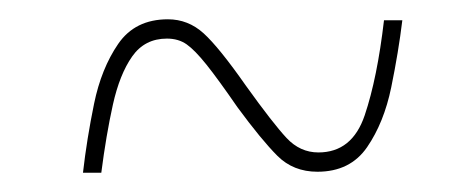

<svg xmlns="http://www.w3.org/2000/svg" viewBox="-20 -456 465 199"><path d="M66 -277Q70 -312 77.5 -348.5Q85 -385 102.5 -410.5Q120 -436 154 -436Q175 -436 191 -421.5Q207 -407 235 -367Q263 -328 277 -313Q291 -298 310 -298Q345 -298 358 -336.5Q371 -375 378 -435H397Q393 -402 385.5 -365.5Q378 -329 360.5 -303.5Q343 -278 309 -278Q284 -278 267.5 -294.5Q251 -311 226 -345Q206 -374 194 -389Q182 -404 173.5 -410Q165 -416 153 -416Q130 -416 117 -397.5Q104 -379 97 -347.5Q90 -316 85 -277Z"/></svg>

Font: Noto Serif Display ExtraCondensed Thin
Style: Italic
Weight: 100
Width: 2
Italic angle: -12°
Designer: Monotype Design Team
Foundry: Monotype Imaging Inc.
Version: Version 2.009